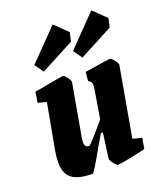

<svg xmlns="http://www.w3.org/2000/svg" viewBox="-134 -799 761 896"><g transform="rotate(-20 246.5 -351.0)"><path d="M462 -427 401 -82 446 -71 437 -18Q404 -10 357 -0.5Q310 9 297 9Q291 9 277.5 -8.5Q264 -26 265 -33L282 -157H272L246 -113Q178 8 172 8Q102 8 70 -16Q38 -40 38 -94Q38 -125 43 -151L85 -380L43 -391L51 -444Q66 -445 126 -457Q194 -469 196 -469Q202 -469 215 -452Q228 -435 227 -427L183 -179Q179 -160 179 -145Q179 -132 184 -126Q189 -120 201 -120Q208 -120 291 -219L315 -365Q316 -370 316 -377Q316 -390 311.5 -396Q307 -402 299 -406L303 -450Q423 -469 430 -469Q436 -469 449.5 -452Q463 -435 462 -427ZM120 -518 89 -562 234 -711 297 -650 287 -606ZM312 -518 281 -562 426 -711 489 -650 479 -606Z"/></g></svg>

Font: Grenze
Style: Bold Italic
Weight: 700
Italic angle: -10°
Designer: Renata Polastri
Foundry: Omnibus-Type
Version: Version 1.002; ttfautohint (v1.8)